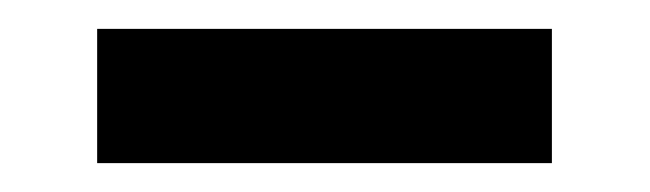

<svg xmlns="http://www.w3.org/2000/svg" viewBox="-20 -668 450 133"><path d="M47.3 -555V-648H362.3V-555Z"/></svg>

Font: Anek Gujarati Medium
Style: Regular
Weight: 500
Designer: Mrunmayee Ghaisas (Gujarati), Yesha Goshar (Latin)
Foundry: Ek Type
Version: Version 1.003